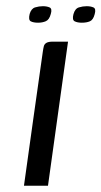

<svg xmlns="http://www.w3.org/2000/svg" viewBox="-20 -593 324 613"><path d="M241.3 -520.5Q227.4 -520.5 218.5 -524.9Q209.7 -529.3 214.5 -547.7Q219.5 -565.6 231.9 -569.4Q244.3 -573.2 256.7 -573.2Q269.6 -573.2 278.5 -569.2Q287.3 -565.1 282.3 -547.7Q277.5 -529.3 266.8 -524.9Q256.2 -520.5 241.3 -520.5ZM101.5 -520.5Q86.8 -520.5 78.3 -524.9Q69.9 -529.3 74.7 -548.5Q79.7 -565.6 92.1 -569.4Q104.5 -573.2 116.9 -573.2Q129.8 -573.2 138.5 -569.2Q147.2 -565.1 142.2 -548.5Q137.4 -530.1 126.4 -525.3Q115.4 -520.5 101.5 -520.5ZM56.5 0Q71.3 -106.9 86.4 -214.1Q101.5 -321.2 116.7 -428.1Q118.2 -438.7 120 -445.6Q121.8 -452.4 128.3 -456.2Q134.8 -460 147.8 -460H197.2L133.2 0Z"/></svg>

Font: Genos Thin
Style: Italic
Weight: 100
Italic angle: -8°
Designer: Robert E. Leuschke
Foundry: Robert E. Leuschke
Version: Version 1.010